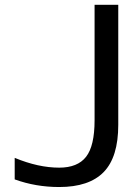

<svg xmlns="http://www.w3.org/2000/svg" viewBox="-20 -752 569 784"><path d="M366.2 -732.4H462.9V-242.2Q462.9 -110.4 403.3 -49.3Q343.8 11.7 221.7 11.7Q126 11.7 40 -19.5V-107.4Q136.7 -67.4 221.7 -67.4Q296.9 -67.4 331.5 -111.8Q366.2 -156.2 366.2 -260.7Z"/></svg>

Font: Gen Shin Gothic Regular
Style: Regular
Weight: 400
Designer: [Source Han Sans]
Ryoko NISHIZUKA  (kana & ideographs); Paul D. Hunt (Latin, Greek & Cyrillic); Wenlong ZHANG  (bopomofo
Version: Version 1.002.20150607